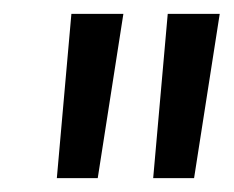

<svg xmlns="http://www.w3.org/2000/svg" viewBox="-20 -720 337 277"><path d="M297 -700 260 -463H201L222 -700ZM158 -700 121 -463H62L83 -700Z"/></svg>

Font: Kulim Park
Style: Italic
Weight: 400
Italic angle: -8°
Designer: Noponies / Dale Sattler
Foundry: Noponies
Version: Version 1.000; ttfautohint (v1.8.3)